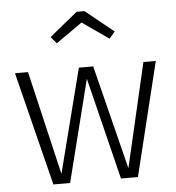

<svg xmlns="http://www.w3.org/2000/svg" viewBox="-54 -830 807 880"><g transform="rotate(-5 349.0 -389.5)"><path d="M545 0H467L351 -469L233 0H156L25 -523H85L197 -45L319 -523H385L505 -44L616 -523H673ZM202 -674 331 -779H367L497 -674L471 -643L349 -728L228 -643Z"/></g></svg>

Font: Fira Sans Light
Style: Regular
Weight: 300
Designer: bBox Type GmbH & Carrois Corporate GbR & Edenspiekermann AG
Foundry: bBox Type GmbH & Carrois Corporate GbR & Edenspiekermann AG
Version: Version 4.301